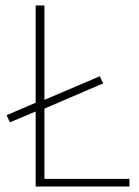

<svg xmlns="http://www.w3.org/2000/svg" viewBox="-20 -680 506 700"><path d="M16 -234 4 -260 116 -308 128 -310 344 -402 356 -376 128 -278 116 -276ZM110 0V-660H142V-28H452V0Z"/></svg>

Font: Source Sans 3 ExtraLight ExtraLight
Style: Regular
Weight: 250
Version: Version 3.052;hotconv 1.1.0;makeotfexe 2.6.0